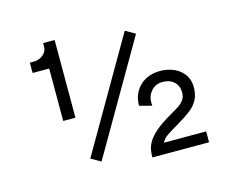

<svg xmlns="http://www.w3.org/2000/svg" viewBox="-101 -862 1180 1000"><g transform="rotate(-15 488.5 -361.5)"><path d="M603 0H630.4H661.6H908.7V-58.6H681.2Q688.5 -77.6 715.1 -95.5Q741.7 -113.3 779.8 -135.3Q820.3 -158.7 848.4 -180.7Q876.5 -202.6 891.4 -230.5Q906.2 -258.3 906.2 -298.3Q906.2 -336.9 886.7 -365.2Q867.2 -393.6 833.3 -409.2Q799.3 -424.8 755.9 -424.8Q712.9 -424.8 678.7 -406.5Q644.5 -388.2 625 -355.2Q605.5 -322.3 605.5 -278.3L672.4 -260.3Q671.9 -263.7 671.6 -269.3Q671.4 -274.9 671.4 -278.3Q671.4 -314 694.6 -340.1Q717.8 -366.2 755.9 -366.2Q793.9 -366.2 817.1 -344.7Q840.3 -323.2 840.3 -286.1Q840.3 -261.7 827.4 -245.1Q814.5 -228.5 794.2 -216.1Q773.9 -203.6 751 -190.4Q697.8 -159.7 667.7 -133.5Q637.7 -107.4 623.8 -84.5Q609.9 -61.5 606.4 -40.8Q603 -20 603 0ZM203.6 -586.4V-303.7H269.5V-598.1V-722.7H207.5V-703.1Q207.5 -677.2 185.8 -659.7Q164.1 -642.1 136.7 -642.1H114.3V-586.4ZM341.8 -47.9 687.5 -644.5 634.8 -674.8 289.1 -78.1Z"/></g></svg>

Font: Giphurs SC
Style: Regular
Weight: 400
Version: Version 0.920